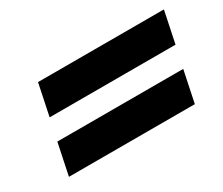

<svg xmlns="http://www.w3.org/2000/svg" viewBox="-68 -657 735 634"><g transform="rotate(-30 300.0 -340.0)"><path d="M45 -179 70 -299H550L525 -179ZM88 -381 113 -501H593L568 -381Z"/></g></svg>

Font: Red Hat Mono
Style: Italic
Weight: 400
Italic angle: -12°
Monospace: yes
Designer: Pentagram, MCKL
Foundry: MCKL
Version: Version 1.030